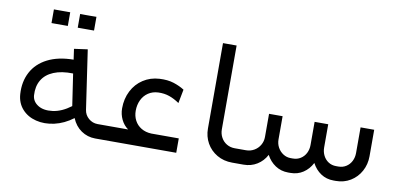

<svg xmlns="http://www.w3.org/2000/svg" viewBox="-66 -884 2271 1087"><g transform="rotate(10 1069.5 -340.0)"><path d="M523 0H548.6V-82.7H522.6Q493.1 -83 470.8 -102.3Q448.5 -121.5 444.3 -150.7L394.6 -489.8L317.3 -479.1L325.9 -418.3Q237.7 -417.5 176.7 -386.4Q115.7 -355.2 86.7 -300.3Q57.6 -245.4 62.1 -174.8Q65.3 -123.6 96.1 -89Q127 -54.3 176 -42Q225.1 -29.6 281.3 -42.2Q337.5 -54.8 389 -93.6Q407 -49.4 442.9 -24.8Q478.7 -0.3 523 0ZM363.9 -158Q310.9 -118.2 259.2 -111.5Q207.5 -104.8 175.3 -125Q143 -145.3 140.2 -180.5Q136.9 -232 158.5 -268.4Q180 -304.9 225.3 -323.7Q270.5 -342.5 336.7 -340.7ZM260.4 -600.6Q260.4 -624.5 260.4 -640.1Q260.4 -655.7 260.4 -679.2Q238.3 -679.2 225 -679.2Q211.7 -679.2 196.5 -679.2Q185 -679.2 166.6 -679.2Q166.6 -655.7 166.6 -640.1Q166.6 -624.5 166.6 -600.6Q166.6 -600.6 184.1 -600.6Q201.5 -600.6 230 -600.6Q230 -600.6 260.4 -600.6ZM411.1 -600.6Q411.1 -624.5 411.1 -640.1Q411.1 -656.2 411.1 -679.6Q389 -679.2 375.5 -679.2Q361.9 -679.2 346.8 -679.2Q335.7 -679.6 317.4 -679.6Q317.4 -656.2 317.4 -640.1Q317.4 -624.5 317.4 -600.6Q317.4 -600.6 334.6 -600.6Q351.8 -600.6 380.3 -600.6Q380.3 -600.6 411.1 -600.6Z M548.7 0H989.6V-82.7H831.6Q798.3 -84.1 773.4 -99.1Q748.6 -114.1 735.4 -139.3Q722.3 -164.5 722.3 -194.8Q722.3 -228.7 735.6 -256.7Q748.9 -284.6 773.5 -300.9Q798.1 -317.2 830.6 -318.6Q865.5 -319.8 894.4 -309.7Q923.3 -299.7 952.7 -279.5L968 -358.9Q941.8 -375.9 906.3 -387.4Q870.9 -398.9 823.2 -396.1Q771.7 -393.1 730.8 -366.5Q689.9 -340 667 -295.1Q644 -250.1 644 -194.8Q644 -160.8 658.5 -130.7Q673 -100.7 698.4 -82.7H548.7Q530.5 -73.7 523.6 -57.5Q516.7 -41.4 523.6 -25.2Q530.5 -9.1 548.7 0Z M1345.9 -82.7H1311.1Q1285.5 -82.7 1264.8 -95Q1244.2 -107.3 1232.5 -128.7Q1220.8 -150.1 1220.8 -175.4V-657.4H1142.5V-166.2Q1142.5 -120.9 1163.6 -83Q1184.8 -45.2 1223.3 -22.6Q1261.8 0 1311.1 0H1345.9Z M1346 0H1376.1Q1419.8 0 1453.9 -21.3Q1488.1 -42.6 1507.4 -79.3Q1526.4 -43.1 1558.9 -21.5Q1591.4 0 1632.4 0H1645.6Q1687 0 1718.9 -21.2Q1750.7 -42.3 1769.6 -78.9Q1788.8 -42.3 1820.5 -21.2Q1852.2 0 1893.9 0H1907.3Q1953.3 0 1990.7 -22.7Q2028.1 -45.5 2049.4 -84.6Q2070.7 -123.7 2070.7 -170.4V-322.9H1992.4V-175.4Q1992.4 -149.9 1981.7 -128.7Q1970.9 -107.5 1951.4 -95.1Q1931.9 -82.7 1907.3 -82.7H1893.9Q1868.8 -82.7 1849.6 -95.1Q1830.3 -107.5 1819.7 -128.7Q1809 -149.9 1809 -175.4V-308.5H1730.7V-175.4Q1730.7 -149.9 1720 -128.7Q1709.2 -107.5 1689.7 -95.1Q1670.2 -82.7 1645.6 -82.7H1632.4Q1609.2 -82.7 1589.6 -95.3Q1570 -107.8 1558.3 -128.9Q1546.7 -149.9 1546.7 -175.4V-308.5H1468.8V-175.4Q1468.8 -150.1 1456.4 -128.8Q1444 -107.5 1422.7 -95.1Q1401.4 -82.7 1376.1 -82.7H1346Q1327.8 -73.7 1320.9 -57.5Q1314 -41.4 1320.9 -25.2Q1327.8 -9.1 1346 0Z"/></g></svg>

Font: Arad-FD-VF Thin
Style: Regular
Weight: 100
Designer: Mohammad Darvishi
Version: Version 1.010;September 21, 2024;FontCreator 15.0.0.2992 64-